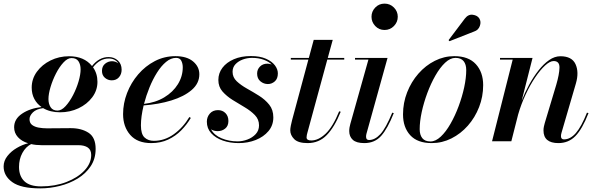

<svg xmlns="http://www.w3.org/2000/svg" viewBox="-74 -780 3297 1060"><path d="M257.5 -160Q203.5 -160 164 -183Q126 -178 107.5 -159.5Q89 -141 89 -122Q89 -101 103.2 -90.2Q117.5 -79.5 139.5 -75.5Q161.5 -71.5 185.5 -71.5Q203 -71.5 228.2 -71.8Q253.5 -72 277.8 -72.2Q302 -72.5 316.5 -72.5Q375.5 -72.5 414.8 -47Q454 -21.5 454 42Q454 96.5 426.8 137.5Q399.5 178.5 354.8 205.8Q310 233 256 246.5Q202 260 148.5 260Q41.5 260 -6.2 225.5Q-54 191 -54 139Q-54 108 -33.2 81.5Q-12.5 55 18.8 36.8Q50 18.5 81.5 11Q45.5 0 24.8 -23Q4 -46 4 -77.5Q4 -123 47.8 -152.5Q91.5 -182 155.5 -189Q130 -206.5 115.5 -233.8Q101 -261 101 -296.5Q101 -344.5 129.5 -383.8Q158 -423 205 -446.2Q252 -469.5 307.5 -469.5Q390 -469.5 434 -415.5Q473 -465 525.5 -465Q556 -465 576.8 -446Q597.5 -427 597.5 -395Q597.5 -370.5 582.8 -353.5Q568 -336.5 543 -336.5Q521.5 -336.5 505.2 -350.5Q489 -364.5 489 -388.5Q489 -414 506 -428Q523 -442 544.5 -442Q564.5 -442 579.5 -430Q562 -457 526.5 -457Q477 -457 439.5 -408.5Q464 -374 464 -328.5Q464 -281 435.2 -242.8Q406.5 -204.5 359.5 -182.2Q312.5 -160 257.5 -160ZM243.5 -169.5Q265.5 -169.5 288 -194Q310.5 -218.5 329.5 -255.2Q348.5 -292 359.8 -330.5Q371 -369 371 -397Q371 -424 359.2 -441.8Q347.5 -459.5 321 -459.5Q299 -459.5 276.5 -435.2Q254 -411 235.2 -374.5Q216.5 -338 205 -299.5Q193.5 -261 193.5 -233Q193.5 -206.5 205.5 -188Q217.5 -169.5 243.5 -169.5ZM31 141.5Q31 192.5 60.8 220.8Q90.5 249 153 249Q230 249 292.8 224.8Q355.5 200.5 392.5 161Q429.5 121.5 429.5 75.5Q429.5 47.5 410.8 34.5Q392 21.5 358 21.5H155Q124.5 21.5 98 15.5Q68 30.5 49.5 64.5Q31 98.5 31 141.5Z M704 -88Q704 -39.5 724 -21Q744 -2.5 775.5 -2.5Q834.5 -2.5 885.5 -39Q936.5 -75.5 971.5 -134L979.5 -129Q958 -92.5 927 -60.8Q896 -29 854.5 -9.5Q813 10 761 10Q684.5 10 645 -35.2Q605.5 -80.5 605.5 -150Q605.5 -209.5 627.5 -266.5Q649.5 -323.5 689 -369.5Q728.5 -415.5 781 -442.8Q833.5 -470 894.5 -470Q957 -470 991.8 -441Q1026.5 -412 1026.5 -370Q1026.5 -319.5 984.2 -283.2Q942 -247 872.2 -225.5Q802.5 -204 719 -198Q704 -136 704 -88ZM898 -460.5Q869.5 -460.5 842.8 -438.2Q816 -416 792.8 -379Q769.5 -342 751.2 -297Q733 -252 721 -206.5Q784.5 -213.5 832.8 -242.5Q881 -271.5 908 -315Q935 -358.5 935 -408.5Q935 -428.5 927 -444.5Q919 -460.5 898 -460.5Z M1435 -132Q1435 -88 1408.2 -56.2Q1381.5 -24.5 1338 -7.2Q1294.5 10 1243.5 10Q1196 10 1156 -4Q1116 -18 1092 -44.5Q1068 -71 1068 -108Q1068 -134 1084.5 -153Q1101 -172 1129.5 -172Q1154.5 -172 1170.8 -155.5Q1187 -139 1187 -112Q1187 -84.5 1169.2 -70.2Q1151.5 -56 1128 -56Q1106.5 -56 1091 -66Q1108.5 -33.5 1149.2 -16.5Q1190 0.5 1238 0.5Q1265 0.5 1292.2 -9.8Q1319.5 -20 1337.8 -39.8Q1356 -59.5 1356 -88Q1356 -121 1333.2 -144.5Q1310.5 -168 1277 -187.8Q1243.5 -207.5 1210.2 -228.2Q1177 -249 1154.2 -275Q1131.5 -301 1131.5 -338.5Q1131.5 -376 1154 -405.8Q1176.5 -435.5 1217 -453Q1257.5 -470.5 1311 -470.5Q1361 -470.5 1394.2 -455.8Q1427.5 -441 1443.8 -419.2Q1460 -397.5 1460 -375Q1460 -345.5 1443.2 -330.8Q1426.5 -316 1405 -316Q1382 -316 1363.8 -331Q1345.5 -346 1345.5 -374Q1345.5 -396.5 1361.2 -412.5Q1377 -428.5 1402.5 -428.5Q1415 -428.5 1426 -424Q1409.5 -440 1381.8 -450.2Q1354 -460.5 1317 -460.5Q1291 -460.5 1266.5 -451.5Q1242 -442.5 1226 -425.5Q1210 -408.5 1210 -383.5Q1210 -353 1232.8 -331.5Q1255.5 -310 1289 -291.2Q1322.5 -272.5 1356 -251.5Q1389.5 -230.5 1412.2 -202.2Q1435 -174 1435 -132Z M1807 -163Q1773 -78.5 1730 -34.2Q1687 10 1624.5 10Q1572 10 1550.2 -12Q1528.5 -34 1528.5 -60.5Q1528.5 -70.5 1531.5 -86Q1534.5 -101.5 1538.5 -116.5L1628.5 -451H1531.5V-460H1631L1658 -560H1763L1735.5 -460H1826.5V-451H1733L1623 -47Q1621.5 -41.5 1620 -35Q1618.5 -28.5 1618.5 -21.5Q1618.5 -4.5 1644.5 -4.5Q1684 -4.5 1723.8 -42Q1763.5 -79.5 1798.5 -165.5Z M1977 -687.5Q1977 -717 1997.8 -738.5Q2018.5 -760 2049 -760Q2079.5 -760 2100.8 -738.5Q2122 -717 2122 -687.5Q2122 -658 2100.8 -636.2Q2079.5 -614.5 2049 -614.5Q2018.5 -614.5 1997.8 -636.2Q1977 -658 1977 -687.5ZM2100 -155.5Q2066 -70 2030.5 -30Q1995 10 1937.5 10Q1893.5 10 1873.8 -8Q1854 -26 1854 -56.5Q1854 -66.5 1855.8 -77Q1857.5 -87.5 1860 -95.5L1960 -451H1886V-460H2065.5L1949 -41Q1947 -33.5 1947 -25Q1947 -7 1963.5 -7Q1996 -7 2026 -39.5Q2056 -72 2091.5 -158Z M2543.5 -606 2407.5 -552.5 2402.5 -558.5 2492 -677Q2511 -702 2536.2 -698.5Q2561.5 -695 2572 -678.5Q2583.5 -660 2575.2 -636.8Q2567 -613.5 2543.5 -606ZM2309.5 10Q2230.5 10 2190.8 -33.5Q2151 -77 2151 -148.5Q2151 -212.5 2173.8 -270.5Q2196.5 -328.5 2236 -373.5Q2275.5 -418.5 2326.5 -444.2Q2377.5 -470 2434 -470Q2512.5 -470 2553 -425.8Q2593.5 -381.5 2593.5 -310Q2593.5 -246.5 2571 -188.8Q2548.5 -131 2509 -86.2Q2469.5 -41.5 2418.2 -15.8Q2367 10 2309.5 10ZM2302.5 1Q2331 1 2359.5 -25.8Q2388 -52.5 2413.2 -96.8Q2438.5 -141 2458 -193.5Q2477.5 -246 2488.8 -298.2Q2500 -350.5 2500 -393Q2500 -424.5 2485.5 -442.5Q2471 -460.5 2440.5 -460.5Q2412 -460.5 2383.5 -433.8Q2355 -407 2329.8 -362.8Q2304.5 -318.5 2285 -266Q2265.5 -213.5 2254.2 -161.2Q2243 -109 2243 -66.5Q2243 -35.5 2257.5 -17.2Q2272 1 2302.5 1Z M2756.5 -451H2686.5V-460H2866L2806 -223.5Q2823.5 -268.5 2847.2 -312Q2871 -355.5 2899 -391.2Q2927 -427 2957.5 -448.2Q2988 -469.5 3020 -469.5Q3083.5 -469.5 3103.5 -425.5Q3123.5 -381.5 3105.5 -319.5L3026 -47Q3023 -37 3023 -28.5Q3023 -10.5 3039.5 -10.5Q3075 -10.5 3105.5 -45.8Q3136 -81 3166.5 -158L3175 -155.5Q3140.5 -67 3102.5 -28.5Q3064.5 10 3009 10Q2926.5 10 2926.5 -60Q2926.5 -71 2928.8 -81.5Q2931 -92 2933.5 -100.5L2997 -312Q3014 -370 3014.8 -406.5Q3015.5 -443 2982.5 -443Q2962.5 -443 2935.8 -418.8Q2909 -394.5 2880.8 -352.8Q2852.5 -311 2827.8 -258Q2803 -205 2786.5 -147.5L2749 0H2642.5Z"/></svg>

Font: Bodoni* 24pt Medium
Style: Italic
Weight: 500
Italic angle: -13°
Version: Version 2.3